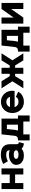

<svg xmlns="http://www.w3.org/2000/svg" viewBox="1859 -2422 710 4468"><g transform="rotate(-90 2214.0 -188.0)"><path d="M47.9 -507.8V0H188.5V-191.4H388V0H528.6V-507.8H388V-316.4H188.5V-507.8Z M829.6 12.7Q897.1 12.7 944.7 -12Q992.4 -36.7 1017.6 -77.7Q1042.9 -118.7 1042.9 -167.5Q1042.9 -216.3 1020.4 -254.3Q997.9 -292.4 955 -314.2Q912.1 -335.9 851.5 -335.9Q781.8 -335.9 727.5 -313.4Q673.2 -290.9 642 -252.1Q610.8 -213.4 610.8 -164.6Q610.8 -115.7 636.4 -75.5Q662 -35.3 711 -11.3Q760 12.7 829.6 12.7ZM951.5 -167.5Q951.5 -149.9 938.7 -137.6Q925.9 -125.3 903.3 -118.8Q880.8 -112.3 851.5 -112.3Q803.1 -112.3 777.3 -126.7Q751.5 -141.1 751.5 -167.5Q751.5 -193.8 777.3 -208.3Q803.1 -222.7 851.5 -222.7Q883.7 -222.7 906.1 -216.2Q928.4 -209.7 939.9 -197.4Q951.5 -185.1 951.5 -167.5ZM1092.1 -154.8V-302.7Q1092.1 -388.2 1060 -436.3Q1027.9 -484.4 973.4 -503.9Q918.8 -523.4 851.5 -523.4Q784.8 -523.4 735.6 -509Q686.5 -494.6 659.6 -480.2Q632.7 -465.8 632.7 -465.8L696.8 -358.9Q696.8 -358.9 714.4 -368.9Q731.9 -378.9 766.3 -388.9Q800.6 -398.9 851.3 -398.9Q878.2 -398.9 897.2 -393.7Q916.2 -388.5 928.2 -378.1Q940.1 -367.8 945.8 -352.8Q951.5 -337.8 951.5 -317.8V-223.2L964.2 -213.1V-127.9L951.5 -116.7Q951.5 -98.3 961.4 -77.1Q971.3 -56 990.9 -36.7Q1010.4 -17.4 1040.1 -4Q1069.8 9.4 1109.7 12.7L1141.3 -102.5Q1116.7 -102.5 1104.4 -117.7Q1092.1 -132.8 1092.1 -154.8Z M1576.1 -124.8V0H1620V146.5H1760.6V-124.8ZM1180.2 146.5H1320.8V-125H1180.2ZM1282 -125V0H1562.4V-125ZM1687.4 -507.8H1322L1288.5 -205.5Q1285.4 -173.1 1272.9 -155.7Q1260.4 -138.3 1241.7 -131.6Q1222.9 -125 1200.7 -125V0Q1268.8 0 1316.7 -21.6Q1364.6 -43.3 1392.4 -88.8Q1420.2 -134.4 1427.1 -205.5L1445 -382.8H1546.8V0H1687.4Z M1870.2 -310.5V-203.1H2190.9L2293.1 -310.5ZM2193.6 -174.2Q2182.5 -146.2 2152.8 -129.2Q2123.1 -112.3 2077.2 -112.3Q2047.9 -112.3 2024.2 -122.9Q2000.5 -133.5 1983.3 -152.8Q1966.2 -172.1 1957 -197.8Q1947.8 -223.5 1947.8 -253.9Q1947.8 -285.1 1957 -311Q1966.2 -336.9 1983.3 -355.9Q2000.5 -374.9 2024.4 -385.2Q2048.2 -395.5 2077.2 -395.5Q2106.2 -395.5 2129.7 -385.2Q2153.1 -374.9 2169.7 -355.9Q2186.2 -336.9 2195 -311Q2203.8 -285.1 2203.8 -253.9Q2203.8 -240.1 2199.3 -227.4Q2194.7 -214.6 2190.9 -203.1H2331.2Q2333 -215.5 2334.3 -228.2Q2335.6 -240.9 2335.6 -253.9Q2335.6 -331.2 2302 -391.4Q2268.3 -451.6 2210 -486Q2151.7 -520.5 2077.2 -520.5Q2003 -520.5 1944.6 -486Q1886.2 -451.6 1852.5 -391.4Q1818.8 -331.2 1818.8 -253.9Q1818.8 -176.6 1852.4 -116.4Q1885.9 -56.2 1944.5 -21.8Q2003 12.7 2077.2 12.7Q2155.3 12.7 2218.2 -21.2Q2281.1 -55.2 2313.4 -120.1Z M2751.3 -316.4H2666V-191.4H2751.3ZM2730.2 -507.8V-377.4V0H2870.8V-507.8ZM2557.6 0 2715.1 -253.9 2557.6 -507.8H2393.6L2556.6 -253.9L2393.6 0ZM2849.7 -316.4V-191.4H2935V-316.4ZM3043.4 0H3207.4L3044.3 -253.9L3207.4 -507.8H3043.4L2885.8 -253.9Z M3642.5 -124.8V0H3686.4V146.5H3827.1V-124.8ZM3246.6 146.5H3387.2V-125H3246.6ZM3348.4 -125V0H3628.8V-125ZM3753.8 -507.8H3388.4L3354.9 -205.5Q3351.9 -173.1 3339.4 -155.7Q3326.9 -138.3 3308.1 -131.6Q3289.4 -125 3267.1 -125V0Q3335.2 0 3383.1 -21.6Q3431 -43.3 3458.8 -88.8Q3486.6 -134.4 3493.5 -205.5L3511.4 -382.8H3613.2V0H3753.8Z M4239.1 -507.8H4379.7V0H4239.1V-285.2L4039.6 0H3898.9V-507.8H4039.6V-225.6Z"/></g></svg>

Font: Giphurs SC
Style: Regular
Weight: 400
Version: Version 0.920